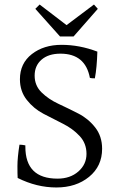

<svg xmlns="http://www.w3.org/2000/svg" viewBox="-20 -917 553 848"><path d="M431 -260Q431 -183 373.5 -136Q316 -89 229 -89Q142 -89 58 -131Q57 -147 57 -184Q57 -221 66 -278Q77 -278 92 -275Q92 -272 92 -269Q92 -128 234 -128Q290 -128 326 -159.5Q362 -191 362 -237.5Q362 -284 331.5 -316.5Q301 -349 258 -370.5Q215 -392 172 -414.5Q129 -437 98.5 -475.5Q68 -514 68 -567Q68 -637 120.5 -678Q173 -719 252 -719Q331 -719 410 -689Q408 -619 399 -571Q383 -571 377 -573Q357 -680 247 -680Q194 -680 163.5 -653.5Q133 -627 133 -583Q133 -539 163.5 -509Q194 -479 238 -458.5Q282 -438 326 -415.5Q370 -393 400.5 -354Q431 -315 431 -260ZM412 -878 305 -756H245L136 -878L155 -897L274 -806L395 -897Z"/></svg>

Font: Halant
Style: Regular
Weight: 400
Designer: Hitesh Malaviya (Devanagari), Satya Rajpurohit (Latin)
Foundry: Indian Type Foundry
Version: Version 1.100;PS 1.0;hotconv 1.0.78;makeotf.lib2.5.61930; tt